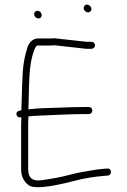

<svg xmlns="http://www.w3.org/2000/svg" viewBox="-20 -781 543 818"><path d="M342.5 -734C359.3 -717.9 380 -739 363.5 -755.5C346.7 -772.3 325.9 -749.9 342.5 -734ZM129.8 -730.8C115.4 -716.4 139.5 -692.5 153.5 -706.5C167.5 -720.5 144.1 -745.1 129.8 -730.8ZM67 -281H71C70.3 -269 70 -257.3 70 -246V-59C70 -31.1 80.5 -8.9 101.5 7.6C122.6 24.1 188.4 17.9 299 -11C341.6 -22.1 378.7 -28 427 -32L440 -33C459.6 -36.3 455 -66 437 -63L424 -62C403.7 -60.3 387.1 -58.2 374.3 -55.7C332.5 -47.7 321.2 -48.4 271.7 -35C242.2 -27 203.6 -19.7 155.9 -13.1C118.6 -8 100 -23.3 100 -59V-246C100 -258.7 100.3 -271.7 101 -285C113.2 -286.5 129.9 -287.7 151.2 -288.6C195.5 -290.5 287.5 -295 336 -295H358C378.3 -295 377.8 -325 359 -325H336C306 -325 272.7 -324.2 236 -322.5C180.5 -320 142.2 -320.9 101 -315C101.7 -335 102.6 -370.5 103.9 -421.6C105.2 -472.7 109.6 -512.1 117 -540C125.4 -571.3 133 -587 140 -587H195C201 -587 207 -587.3 213 -588L348 -573H370C377.9 -573 385 -580.1 385 -588C385 -595.9 377.9 -603 370 -603H348L212 -618C206.7 -617.3 201 -617 195 -617H140C119.1 -617 102.4 -597.2 97 -579.5C82.7 -532.2 76.8 -501.1 74.4 -421.1C72.8 -369 71.7 -332.3 71 -311C55.5 -309.1 48.5 -303.2 50 -293.5C51.2 -285.8 58.1 -279.5 67 -281Z"/></svg>

Font: MewTooHand
Style: Regular
Weight: 400
Designer: Mew Too, Robert Jablonski
Version: Version 0.77